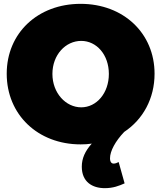

<svg xmlns="http://www.w3.org/2000/svg" viewBox="-20 -736 840 1000"><path d="M785 -352C785 -563 623 -716 400 -716C177 -716 15 -564 15 -352C15 -139 177 16 400 16C420 16 439 15 458 12C423 51 406 89 406 132C406 211 460 244 526 244C569 244 600 232 629 219L598 108C589 113 580 116 572 116C561 116 553 108 553 88C553 51 581 -1 627 -49C725 -114 785 -223 785 -352ZM253 -351C253 -451 322 -523 403 -523C483 -523 547 -451 547 -351C547 -251 483 -177 403 -177C323 -177 253 -251 253 -351Z"/></svg>

Font: Montserrat-Arabic Black
Style: Regular
Weight: 900
Designer: Mohamed Gaber
Foundry: Kief Type Foundry
Version: Version 5.008;PS 005.008;hotconv 1.0.88;makeotf.lib2.5.64775